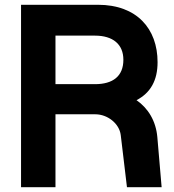

<svg xmlns="http://www.w3.org/2000/svg" viewBox="-20 -783 729 803"><path d="M377 -634H212V-431H377C452 -431 496 -464 496 -533C496 -598 452 -634 377 -634ZM68 0V-763H390C552 -763 639 -663 639 -523C639 -447 610 -395 551 -364C600 -330 632 -277 638 -210L656 0H511L485 -218C479 -267 429 -305 379 -305H212V0Z"/></svg>

Font: Swile Sans
Style: Bold
Weight: 700
Designer: Lord
Foundry: Lord
Version: Version 1.477;FEAKit 1.0